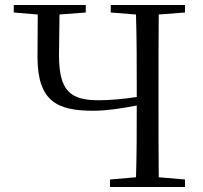

<svg xmlns="http://www.w3.org/2000/svg" viewBox="-20 -748 812 768"><path d="M523 0H720V-30L615 -39C614 -137 614 -237 614 -337V-391C614 -492 614 -592 615 -690L720 -698V-728H423V-698L524 -690C527 -591 527 -491 527 -391V-360C468 -351 416 -347 375 -347C261 -347 216 -384 216 -528L218 -690L323 -698V-728H35V-698L131 -690L130 -520C130 -340 212 -305 353 -305C404 -305 466 -314 527 -326C527 -227 527 -132 524 -39L420 -30V0Z"/></svg>

Font: Source Han Serif CN
Style: Regular
Weight: 400
Designer: Ryoko NISHIZUKA 西塚涼子 (kana & ideographs); Frank Grießhammer (Latin, Greek & Cyrillic); Wenlong ZHANG 张文龙 (bopomofo); San
Foundry: Adobe
Version: Version 2.003;hotconv 1.1.1;makeotfexe 2.6.0